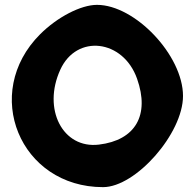

<svg xmlns="http://www.w3.org/2000/svg" viewBox="-20 -820 805 790"><path d="M145 -679C-97 -437 62 -50 404 -50C539 -50 733 -271 733 -425C733 -592 536 -800 379 -800C313 -800 216 -750 145 -679ZM544 -496C597 -346 537 -243 387 -225C238 -207 154 -371 228 -533C295 -681 487 -658 544 -496Z"/></svg>

Font: Hussar Skorodowane
Style: Bold
Weight: 700
Foundry: Cannot Into Space Fonts
Version: Version 0.892